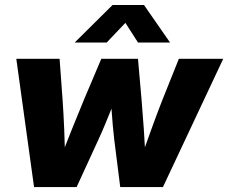

<svg xmlns="http://www.w3.org/2000/svg" viewBox="-20 -762 929 782"><path d="M118.7 0 46.4 -522.5H222.7L234.9 -355.5Q238.8 -298.8 241.5 -236.8Q244.1 -174.8 245.6 -111.8H224.6Q248.5 -174.8 273.4 -236.8Q298.3 -298.8 321.8 -355.5L392.6 -522.5H542L556.6 -355.5Q561.5 -298.8 565.7 -236.8Q569.8 -174.8 573.2 -111.8H552.2Q574.7 -174.8 596.9 -236.6Q619.1 -298.3 641.6 -355.5L708.5 -522.5H889.2L643.6 0H469.7L445.3 -193.4Q441.9 -221.7 439.2 -252.9Q436.5 -284.2 434.3 -316.2Q432.1 -348.1 429.7 -378.4H458.5Q445.8 -348.6 432.9 -316.4Q419.9 -284.2 407 -252.9Q394 -221.7 380.9 -193.4L292 0ZM414.6 -588.9H285.2V-589.8L438.5 -741.7H566.4L671.9 -589.8V-588.9H542L490.7 -668.9Z"/></svg>

Font: Inter 28pt ExtraBold
Style: Italic
Weight: 800
Italic angle: -9.3988°
Designer: Rasmus Andersson
Foundry: rsms
Version: Version 4.001;git-66647c0bb